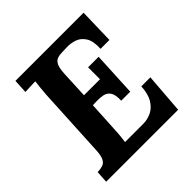

<svg xmlns="http://www.w3.org/2000/svg" viewBox="-185 -846 992 992"><g transform="rotate(-45 311.5 -350.0)"><path d="M570 -700 565 -506H500Q503 -561 485 -589Q467 -617 439.5 -626.5Q412 -636 385 -635L349 -634Q328 -634 312.5 -628.5Q297 -623 288 -604.5Q279 -586 277 -547L270 -397H387Q387 -411 387 -426.5Q387 -442 387 -457Q387 -472 387 -484H464L452 -241H386Q388 -283 375.5 -302Q363 -321 341 -325.5Q319 -330 292 -329L266 -328L257 -164Q256 -137 253.5 -113Q251 -89 249 -76H383Q413 -76 441.5 -89.5Q470 -103 489.5 -134.5Q509 -166 512 -220H578L561 0H35L39 -66Q61 -67 77 -72Q93 -77 102.5 -95Q112 -113 114 -153L134 -536Q136 -563 138.5 -588Q141 -613 143 -626Q127 -625 103 -624.5Q79 -624 68 -623L72 -700Z"/></g></svg>

Font: Lora
Style: Italic
Weight: 400
Italic angle: -3°
Designer: Olga Karpushina, Alexei Vanyashin (Cyrillic)
Foundry: Cyreal
Version: Version 3.008